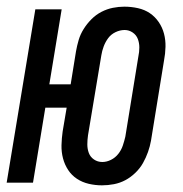

<svg xmlns="http://www.w3.org/2000/svg" viewBox="-28 -548 548 576"><path d="M278 8Q258 8 238.5 3.5Q219 -1 203 -11.5Q187 -22 176.5 -38Q166 -54 161 -73Q156 -92 156.5 -112.5Q157 -133 160 -154L172 -225H108L71 0H-8L78 -520H157L120 -295H184L200 -394Q203 -411 208 -428Q213 -445 223 -461Q233 -477 246.5 -490.5Q260 -504 276.5 -512.5Q293 -521 310.5 -524.5Q328 -528 345 -528Q366 -528 386 -523.5Q406 -519 421.5 -508.5Q437 -498 448 -482Q459 -466 464 -447Q469 -428 468.5 -407.5Q468 -387 464 -366L425 -126Q422 -109 416 -92Q410 -75 401 -59Q392 -43 378 -29.5Q364 -16 348 -7.5Q332 1 314 4.5Q296 8 278 8ZM279 -62Q292 -62 305 -68.5Q318 -75 327 -86.5Q336 -98 340.5 -111.5Q345 -125 348 -138L387 -378Q390 -392 390 -405.5Q390 -419 385.5 -431Q381 -443 370 -450.5Q359 -458 346 -458Q332 -458 318.5 -451.5Q305 -445 296.5 -433.5Q288 -422 283 -408.5Q278 -395 276 -382L236 -142Q234 -128 234 -114.5Q234 -101 238.5 -89Q243 -77 254 -69.5Q265 -62 279 -62Z"/></svg>

Font: Iosevka Term Oblique
Style: Regular
Weight: 400
Italic angle: -9°
Monospace: yes
Designer: Belleve Invis
Foundry: Belleve Invis
Version: Version 31.4.0